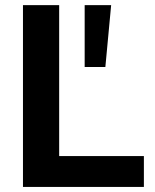

<svg xmlns="http://www.w3.org/2000/svg" viewBox="-20 -739 613 759"><path d="M213.9 -122.1H548.8V0H70.8V-718.8H213.9ZM314.7 -718.8H419.4L396.5 -474.1H314.7Z"/></svg>

Font: Min Sans VF VF
Style: Regular
Weight: 400
Designer: Jinseong-Kim, NotoSansCJK, Nunito
Foundry: Jinseong-Kim
Version: Version 1.420;Glyphs 3.1.2 (3151)